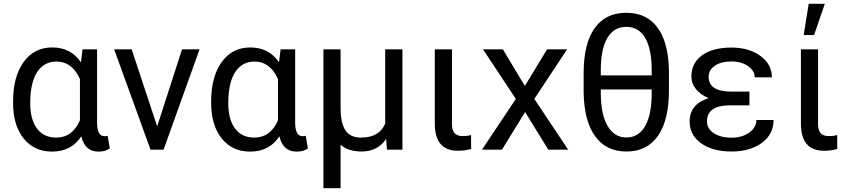

<svg xmlns="http://www.w3.org/2000/svg" viewBox="-20 -788 4466 1011"><path d="M491.2 -528.3V-139.2Q492.2 -70.8 530.3 -70.8Q539.6 -70.8 546.9 -73.2L558.1 -6.3Q534.7 10.3 498.5 10.3Q426.8 10.3 408.2 -70.3Q356 10.3 253.9 10.3Q160.2 10.3 104.5 -58.8Q48.8 -127.9 48.8 -247.1V-254.4Q48.8 -383.3 104 -460.7Q159.2 -538.1 254.9 -538.1Q354 -538.1 406.2 -459.5L414.6 -528.3ZM139.2 -244.1Q139.2 -158.7 174.8 -111.1Q210.4 -63.5 276.4 -63.5Q360.8 -63.5 400.9 -154.3V-372.1Q359.4 -463.9 277.3 -463.9Q211.9 -463.9 175.5 -408.4Q139.2 -353 139.2 -244.1Z M807.6 -122.6 938.5 -528.3H1030.8L841.3 0H772.5L581.1 -528.3H673.3Z M1534.2 -528.3V-139.2Q1535.2 -70.8 1573.2 -70.8Q1582.5 -70.8 1589.8 -73.2L1601.1 -6.3Q1577.6 10.3 1541.5 10.3Q1469.7 10.3 1451.2 -70.3Q1398.9 10.3 1296.9 10.3Q1203.1 10.3 1147.5 -58.8Q1091.8 -127.9 1091.8 -247.1V-254.4Q1091.8 -383.3 1147 -460.7Q1202.1 -538.1 1297.9 -538.1Q1397 -538.1 1449.2 -459.5L1457.5 -528.3ZM1182.1 -244.1Q1182.1 -158.7 1217.8 -111.1Q1253.4 -63.5 1319.3 -63.5Q1403.8 -63.5 1443.8 -154.3V-372.1Q1402.3 -463.9 1320.3 -463.9Q1254.9 -463.9 1218.5 -408.4Q1182.1 -353 1182.1 -244.1Z M1773.4 -528.3V-219.2Q1773.9 -139.6 1799.1 -101.6Q1824.2 -63.5 1880.9 -63.5Q1978 -63.5 2008.3 -137.7V-528.3H2099.1V0H2017.6L2013.2 -56.2Q1967.8 9.8 1884.8 9.8Q1813 9.8 1773.4 -25.9V203.1H1683.1V-528.3Z M2359.9 -528.3V-133.3Q2359.9 -102.5 2373.3 -86.9Q2386.7 -71.3 2418 -71.3Q2441.4 -71.3 2460.4 -77.1L2460.9 -3.4Q2426.8 5.9 2391.1 5.9Q2269.5 5.9 2269.5 -137.7V-528.3Z M2743.7 -335.4 2860.8 -528.3H2966.3L2793.5 -267.1L2971.7 0H2867.2L2745.1 -197.8L2623 0H2518.1L2696.3 -267.1L2523.4 -528.3H2627.9Z M3502.4 -312.5Q3502.4 -155.8 3444.8 -73Q3387.2 9.8 3278.3 9.8Q3171.4 9.8 3113.3 -71.3Q3055.2 -152.3 3053.2 -302.7V-402.8Q3053.2 -557.6 3110.8 -639.2Q3168.5 -720.7 3277.3 -720.7Q3385.7 -720.7 3443.1 -641.6Q3500.5 -562.5 3502.4 -412.6ZM3143.6 -391.1H3411.6V-418Q3411.6 -528.8 3377.7 -587.6Q3343.8 -646.5 3277.3 -646.5Q3211.9 -646.5 3177.7 -587.6Q3143.6 -528.8 3143.6 -418ZM3411.6 -316.9H3143.6V-297.9Q3143.6 -186 3179.2 -125Q3214.8 -64 3278.3 -64Q3341.8 -64 3376.2 -122.6Q3410.6 -181.2 3411.6 -292Z M3702.6 -148.4Q3702.6 -110.8 3738.5 -86.9Q3774.4 -63 3832 -63Q3887.2 -63 3925 -89.8Q3962.9 -116.7 3962.9 -156.2H4053.2Q4053.2 -80.6 3991 -35.4Q3928.7 9.8 3832 9.8Q3732.4 9.8 3671.9 -33.4Q3611.3 -76.7 3611.3 -148.4Q3611.3 -239.3 3711.4 -271.5Q3668.5 -289.1 3644.5 -318.8Q3620.6 -348.6 3620.6 -384.3Q3620.6 -456.5 3677 -497.1Q3733.4 -537.6 3832 -537.6Q3922.9 -537.6 3983.6 -493.9Q4044.4 -450.2 4044.4 -380.9H3954.1Q3954.1 -415 3919.2 -439.7Q3884.3 -464.4 3832 -464.4Q3777.3 -464.4 3744.4 -442.1Q3711.4 -419.9 3711.4 -383.8Q3711.4 -305.7 3830.6 -305.7H3926.3V-233.4H3816.9Q3702.6 -230.5 3702.6 -148.4Z M4287.6 -528.3V-133.3Q4287.6 -102.5 4301 -86.9Q4314.5 -71.3 4345.7 -71.3Q4369.1 -71.3 4388.2 -77.1L4388.7 -3.4Q4354.5 5.9 4318.8 5.9Q4197.3 5.9 4197.3 -137.7V-528.3ZM4238.3 -768.1H4323.2L4266.6 -603.5H4211.9Z"/></svg>

Font: Noboto
Style: Regular
Weight: 400
Designer: Google
Version: Version 2.001101; 2014